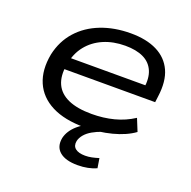

<svg xmlns="http://www.w3.org/2000/svg" viewBox="-124 -621 931 936"><g transform="rotate(20 342.0 -152.5)"><path d="M342 9Q239 9 172.5 -25Q106 -59 79 -121.5Q52 -184 68 -269Q84 -342 130 -393.5Q176 -445 245.5 -472Q315 -499 400 -499Q481 -499 536 -471.5Q591 -444 615.5 -390.5Q640 -337 629 -256L625 -224H131L140 -285H575L550 -267Q559 -323 543 -360Q527 -397 489.5 -415Q452 -433 395 -433Q333 -433 283 -411.5Q233 -390 200.5 -349.5Q168 -309 158 -251L157 -246Q147 -187 165.5 -146.5Q184 -106 231 -85Q278 -64 353 -64Q414 -64 468 -78Q522 -92 568 -122L594 -58Q550 -26 482.5 -8.5Q415 9 342 9ZM374 194Q311 194 280.5 168Q250 142 259 95Q268 56 304.5 24Q341 -8 408 -31L432 0Q406 9 384 21.5Q362 34 348 50.5Q334 67 330 85Q325 111 342 124.5Q359 138 393 138Q410 138 427 134.5Q444 131 463 125L471 175Q451 184 426.5 189Q402 194 374 194Z"/></g></svg>

Font: Nunito Sans 10pt Expanded
Style: Italic
Weight: 400
Width: 7
Italic angle: -9°
Designer: Vernon Adams
Foundry: Vernon Adams
Version: Version 3.101;gftools[0.9.27]